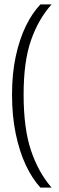

<svg xmlns="http://www.w3.org/2000/svg" viewBox="-20 -695 270 878"><path d="M216 163Q155.5 93.5 121.8 -6.8Q88 -107 88 -263Q88 -414 121.8 -510.8Q155.5 -607.5 216 -675H165Q127.5 -636 98.2 -576Q69 -516 52 -437.2Q35 -358.5 35 -263Q35 -164.5 52 -83Q69 -1.5 98.2 60.5Q127.5 122.5 165 163Z"/></svg>

Font: Overused Grotesk Light
Style: Regular
Weight: 300
Designer: RandomMaerks
Version: Version 0.005